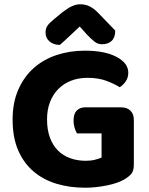

<svg xmlns="http://www.w3.org/2000/svg" viewBox="-20 -861 699 898"><path d="M606 -92Q606 -63 595 -49Q584 -35 560 -21Q546 -13 526 -6Q506 1 481.5 6Q457 11 430.5 14Q404 17 378 17Q306 17 244.5 -1.5Q183 -20 137 -59Q91 -98 65 -158Q39 -218 39 -302Q39 -381 65.5 -441.5Q92 -502 137.5 -542.5Q183 -583 244.5 -603.5Q306 -624 377 -624Q470 -624 525 -595Q580 -566 580 -521Q580 -498 568 -480.5Q556 -463 540 -453Q515 -469 477.5 -483Q440 -497 389 -497Q347 -497 312.5 -483.5Q278 -470 253 -445Q228 -420 214 -384Q200 -348 200 -303Q200 -254 213.5 -217.5Q227 -181 251 -157Q275 -133 308.5 -121Q342 -109 381 -109Q405 -109 424.5 -114Q444 -119 455 -124V-237H340Q334 -247 329 -263Q324 -279 324 -297Q324 -329 339 -344Q354 -359 378 -359H546Q574 -359 590 -343.5Q606 -328 606 -300ZM353 -737Q330 -716 306.5 -693.5Q283 -671 260 -651Q231 -651 212 -667Q193 -683 193 -708Q193 -728 202.5 -741.5Q212 -755 236 -774L271 -803Q297 -823 316.5 -832Q336 -841 355 -841Q379 -841 398.5 -831.5Q418 -822 438 -802L519 -718Q519 -686 502.5 -670Q486 -654 457 -654Q438 -654 423 -665.5Q408 -677 385 -701Z"/></svg>

Font: Baloo 2
Style: Bold
Weight: 700
Designer: Sarang Kulkarni and Ek Type
Foundry: Ek Type
Version: Version 1.640;hotconv 1.0.111;makeotfexe 2.5.65597; ttfautoh